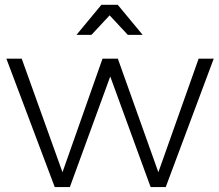

<svg xmlns="http://www.w3.org/2000/svg" viewBox="-20 -762 890 782"><path d="M655 0H593.5L429 -450.5L264.5 0H203L6 -523H68.5L234.5 -60.5L397.5 -523H460L625 -60.5L789 -523H850.5ZM561 -620H500.5L426.5 -699.5L352.5 -620H291.5L393 -742.5H459.5Z"/></svg>

Font: Argentum Novus Light
Style: Regular
Weight: 300
Designer: Julieta Ulanovsky (font) & Cristiano Sobral (main changes)
Foundry: Julieta Ulanovsky (font) & Cristiano Sobral (main changes)
Version: Version 3.00;November 27, 2020;FontCreator 13.0.0.2655 64-bi